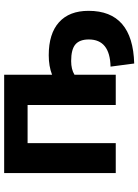

<svg xmlns="http://www.w3.org/2000/svg" viewBox="106 -669 652 904"><g transform="rotate(-90 432.0 -217.0)"><path d="M532.2 -523.4V-297.9Q572.3 -313.5 624 -313.5Q725.6 -313.5 779.3 -265.1Q833 -216.8 833 -126Q833 82 585 88.9L570.3 -22.5Q698.2 -25.4 698.2 -125Q698.2 -168 674.8 -188Q651.4 -208 596.7 -208Q557.6 -208 532.2 -192.4V2H389.6V-413.1H210V2H69.3V-523.4Z"/></g></svg>

Font: Gen Shin Gothic Bold
Style: Bold
Weight: 700
Designer: [Source Han Sans]
Ryoko NISHIZUKA  (kana & ideographs); Paul D. Hunt (Latin, Greek & Cyrillic); Wenlong ZHANG  (bopomofo
Version: Version 1.002.20150607